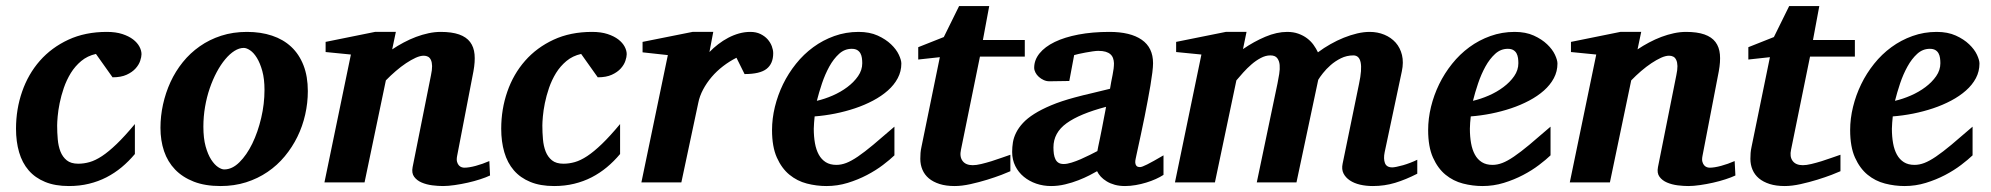

<svg xmlns="http://www.w3.org/2000/svg" viewBox="-20 -606 6615 638"><path d="M450.2 -425.8Q450.2 -417 445.8 -403.8Q441.4 -390.6 430.4 -378.4Q419.4 -366.2 400.9 -357.7Q382.3 -349.1 354 -349.1L298.8 -426.8Q270.5 -420.4 250 -403.3Q229.5 -386.2 215.3 -363.3Q201.2 -340.3 192.1 -314Q183.1 -287.6 178.2 -263.2Q173.3 -238.8 171.6 -219Q169.9 -199.2 169.9 -189Q169.9 -166 171.9 -143.3Q173.8 -120.6 180.9 -102.5Q188 -84.5 201.9 -73.2Q215.8 -62 240.2 -62Q258.8 -62 277.8 -67.4Q296.9 -72.8 319.1 -87.4Q341.3 -102.1 367.9 -127.7Q394.5 -153.3 428.2 -193.8V-94.2Q407.7 -69.8 384.3 -50.3Q360.8 -30.8 333.7 -16.8Q306.6 -2.9 275.6 4.6Q244.6 12.2 209 12.2Q163.1 12.2 129.9 -1.5Q96.7 -15.1 75.2 -40Q53.7 -64.9 43.5 -100.1Q33.2 -135.3 33.2 -178.2Q33.2 -243.2 53.5 -301.5Q73.7 -359.9 112.5 -404.1Q151.4 -448.2 207.3 -474.1Q263.2 -500 335 -500Q364.7 -500 386.5 -492.9Q408.2 -485.8 422.4 -474.9Q436.5 -463.9 443.4 -450.9Q450.2 -438 450.2 -425.8Z M858.9 -307.1Q858.9 -343.8 851.6 -370.1Q844.2 -396.5 833.7 -413.6Q823.2 -430.7 811.3 -438.7Q799.3 -446.8 790 -446.8Q774.9 -446.8 759 -436.8Q743.2 -426.8 728.3 -408.9Q713.4 -391.1 700.2 -366.5Q687 -341.8 677 -312.7Q667 -283.7 661.4 -251.2Q655.8 -218.8 655.8 -185.1Q655.8 -146.5 663.3 -119.4Q670.9 -92.3 681.9 -75.4Q692.9 -58.6 704.6 -50.8Q716.3 -43 725.1 -43Q751.5 -43 775.6 -66.9Q799.8 -90.8 818.4 -128.9Q836.9 -167 847.9 -213.9Q858.9 -260.7 858.9 -307.1ZM1002.9 -303.2Q1002.9 -263.7 994.1 -225.1Q985.4 -186.5 968.3 -151.6Q951.2 -116.7 926.3 -86.7Q901.4 -56.6 869.1 -34.7Q836.9 -12.7 797.6 -0.2Q758.3 12.2 712.9 12.2Q661.6 12.2 624 -2.4Q586.4 -17.1 561.8 -42.7Q537.1 -68.4 525.1 -103.8Q513.2 -139.2 513.2 -181.2Q513.2 -220.2 521.7 -259Q530.3 -297.9 546.6 -333.5Q563 -369.1 587.4 -399.4Q611.8 -429.7 643.8 -452.1Q675.8 -474.6 715.1 -487.3Q754.4 -500 800.8 -500Q846.7 -500 884 -487.5Q921.4 -475.1 947.8 -450.4Q974.1 -425.8 988.5 -388.9Q1002.9 -352.1 1002.9 -303.2Z M1608.4 -22.9Q1595.2 -16.6 1575.7 -10.3Q1556.2 -3.9 1534.4 1Q1512.7 5.9 1491 9Q1469.2 12.2 1452.1 12.2Q1435.5 12.2 1416.3 9.8Q1397 7.3 1381.1 0.5Q1365.2 -6.3 1356.2 -18.6Q1347.2 -30.8 1351.1 -50.8L1412.1 -356Q1416 -374 1415.8 -386.5Q1415.5 -398.9 1411.9 -406.7Q1408.2 -414.6 1402.1 -417.7Q1396 -420.9 1388.2 -420.9Q1376.5 -420.9 1361.3 -414.1Q1346.2 -407.2 1329.3 -396Q1312.5 -384.8 1295.2 -369.9Q1277.8 -355 1262.2 -338.9L1191.4 0H1058.1L1146 -424.8L1062 -433.1V-466.8L1226.1 -500H1295.4L1283.2 -441.9Q1301.3 -454.1 1321.5 -464.8Q1341.8 -475.6 1362.5 -483.4Q1383.3 -491.2 1404.1 -495.6Q1424.8 -500 1444.3 -500Q1481.4 -500 1505.6 -491.5Q1529.8 -482.9 1542.2 -466.3Q1554.7 -449.7 1556.9 -425.3Q1559.1 -400.9 1553.2 -369.1L1499 -87.9Q1496.6 -75.7 1498.8 -68.1Q1501 -60.5 1505.1 -56.2Q1509.3 -51.8 1514.2 -50.3Q1519 -48.8 1522.9 -48.8Q1538.6 -48.8 1561 -54.9Q1583.5 -61 1606 -70.8Z M2062.5 -425.8Q2062.5 -417 2058.1 -403.8Q2053.7 -390.6 2042.7 -378.4Q2031.7 -366.2 2013.2 -357.7Q1994.6 -349.1 1966.3 -349.1L1911.1 -426.8Q1882.8 -420.4 1862.3 -403.3Q1841.8 -386.2 1827.6 -363.3Q1813.5 -340.3 1804.4 -314Q1795.4 -287.6 1790.5 -263.2Q1785.6 -238.8 1783.9 -219Q1782.2 -199.2 1782.2 -189Q1782.2 -166 1784.2 -143.3Q1786.1 -120.6 1793.2 -102.5Q1800.3 -84.5 1814.2 -73.2Q1828.1 -62 1852.5 -62Q1871.1 -62 1890.1 -67.4Q1909.2 -72.8 1931.4 -87.4Q1953.6 -102.1 1980.2 -127.7Q2006.8 -153.3 2040.5 -193.8V-94.2Q2020 -69.8 1996.6 -50.3Q1973.1 -30.8 1946 -16.8Q1918.9 -2.9 1887.9 4.6Q1856.9 12.2 1821.3 12.2Q1775.4 12.2 1742.2 -1.5Q1709 -15.1 1687.5 -40Q1666 -64.9 1655.8 -100.1Q1645.5 -135.3 1645.5 -178.2Q1645.5 -243.2 1665.8 -301.5Q1686 -359.9 1724.9 -404.1Q1763.7 -448.2 1819.6 -474.1Q1875.5 -500 1947.3 -500Q1977.1 -500 1998.8 -492.9Q2020.5 -485.8 2034.7 -474.9Q2048.8 -463.9 2055.7 -450.9Q2062.5 -438 2062.5 -425.8Z M2549.3 -429.2Q2549.3 -394.5 2527.3 -377.2Q2505.4 -359.9 2454.1 -359.9L2427.2 -414.1Q2403.8 -402.3 2382.6 -386Q2361.3 -369.6 2344.7 -350.1Q2328.1 -330.6 2316.4 -308.6Q2304.7 -286.6 2300.3 -264.2L2244.1 0H2111.3L2199.2 -422.9L2115.2 -432.1V-466.8L2281.2 -500H2350.1L2337.4 -433.1Q2350.6 -446.8 2366.5 -459Q2382.3 -471.2 2399.9 -480.5Q2417.5 -489.7 2436 -494.9Q2454.6 -500 2473.1 -500Q2492.7 -500 2507.1 -492.9Q2521.5 -485.8 2530.8 -475.3Q2540 -464.8 2544.7 -452.4Q2549.3 -439.9 2549.3 -429.2Z M2845.2 -396Q2845.2 -404.8 2844 -413.3Q2842.8 -421.9 2839.1 -428.7Q2835.4 -435.5 2828.4 -439.7Q2821.3 -443.8 2810.1 -443.8Q2786.6 -443.8 2768.3 -427.2Q2750 -410.6 2735.8 -385Q2721.7 -359.4 2711.4 -328.9Q2701.2 -298.3 2694.3 -271Q2720.2 -276.9 2747.1 -288.6Q2773.9 -300.3 2795.7 -316.7Q2817.4 -333 2831.3 -353Q2845.2 -373 2845.2 -396ZM2975.1 -395Q2975.1 -368.7 2963.1 -346.2Q2951.2 -323.7 2930.2 -305.2Q2909.2 -286.6 2881.1 -271.7Q2853 -256.8 2821 -246.1Q2789.1 -235.4 2754.6 -228.5Q2720.2 -221.7 2687 -219.2Q2686 -210 2685.1 -198.2Q2684.1 -186.5 2684.1 -178.2Q2684.1 -152.3 2688 -130.4Q2691.9 -108.4 2700.7 -92.3Q2709.5 -76.2 2723.9 -67.1Q2738.3 -58.1 2759.3 -58.1Q2775.4 -58.1 2792 -64.5Q2808.6 -70.8 2830.6 -85.7Q2852.5 -100.6 2881.8 -125Q2911.1 -149.4 2952.1 -185.1V-89.8Q2937.5 -75.7 2914.1 -57.9Q2890.6 -40 2860.8 -24.4Q2831.1 -8.8 2796.9 1.7Q2762.7 12.2 2726.1 12.2Q2693.4 12.2 2661.1 3.9Q2628.9 -4.4 2603.3 -25.4Q2577.6 -46.4 2561.5 -82.3Q2545.4 -118.2 2545.4 -173.8Q2545.4 -211.9 2554.9 -251Q2564.5 -290 2582 -326.2Q2599.6 -362.3 2625 -394Q2650.4 -425.8 2682.4 -449.2Q2714.4 -472.7 2752.4 -486.3Q2790.5 -500 2833 -500Q2869.6 -500 2896.5 -487.8Q2923.3 -475.6 2940.9 -458.7Q2958.5 -441.9 2966.8 -424.1Q2975.1 -406.2 2975.1 -395Z M3236.3 -418 3173.3 -108.9Q3168 -85.4 3178.5 -71.3Q3189 -57.1 3212.4 -57.1Q3224.1 -57.1 3240.5 -61Q3256.8 -64.9 3274.4 -70.3Q3292 -75.7 3308.6 -81.8Q3325.2 -87.9 3337.4 -91.8V-37.1Q3329.1 -33.2 3308.1 -25.1Q3287.1 -17.1 3260.3 -8.8Q3233.4 -0.5 3204.6 5.9Q3175.8 12.2 3152.3 12.2Q3123.5 12.2 3102.1 5.4Q3080.6 -1.5 3066.4 -13.4Q3052.2 -25.4 3045.2 -42Q3038.1 -58.6 3038.1 -78.1Q3038.1 -87.9 3038.8 -97.7Q3039.6 -107.4 3042 -118.2L3103 -416L3031.2 -408.2V-449.2L3116.2 -482.9L3167 -585.9H3267.1L3246.1 -473.1H3385.3V-418Z M3655.3 -251Q3567.9 -228 3524.2 -196.5Q3480.5 -165 3480.5 -116.2Q3480.5 -104.5 3481.9 -94.5Q3483.4 -84.5 3487.1 -76.9Q3490.7 -69.3 3497.3 -65.2Q3503.9 -61 3514.6 -61Q3525.9 -61 3540.8 -65.7Q3555.7 -70.3 3571.3 -77.1Q3586.9 -84 3601.6 -91.3Q3616.2 -98.6 3626.5 -104Q3627 -107.4 3629.4 -119.4Q3631.8 -131.3 3635.3 -147.5Q3638.7 -163.6 3642.1 -181.4Q3645.5 -199.2 3648.4 -214.4Q3651.4 -229.5 3653.3 -239.7Q3655.3 -250 3655.3 -251ZM3846.2 -24.9Q3835 -17.6 3820.3 -11Q3805.7 -4.4 3788.8 0.7Q3772 5.9 3753.9 9Q3735.8 12.2 3718.3 12.2Q3699.7 12.2 3684.6 8.1Q3669.4 3.9 3657.7 -3.2Q3646 -10.3 3637.9 -19Q3629.9 -27.8 3625.5 -37.1Q3616.2 -31.7 3600.1 -23.4Q3584 -15.1 3563.5 -7.1Q3543 1 3519.5 6.6Q3496.1 12.2 3472.7 12.2Q3446.8 12.2 3423.3 4.2Q3399.9 -3.9 3382.1 -18.6Q3364.3 -33.2 3353.8 -54.2Q3343.3 -75.2 3343.3 -101.1Q3343.3 -117.2 3345.9 -133.3Q3348.6 -149.4 3356.7 -165.5Q3364.7 -181.6 3379.2 -197.3Q3393.6 -212.9 3416.7 -227.5Q3439.9 -242.2 3472.9 -256.1Q3505.9 -270 3551.3 -282.2Q3578.6 -289.6 3608.4 -296.4Q3638.2 -303.2 3668.5 -311Q3672.4 -335 3677 -356.9Q3681.6 -378.9 3681.6 -396Q3681.2 -405.3 3678.5 -412.8Q3675.8 -420.4 3669.7 -425.8Q3663.6 -431.2 3653.8 -434.1Q3644 -437 3629.4 -437Q3622.6 -437 3610.8 -435.3Q3599.1 -433.6 3587.2 -431.4Q3575.2 -429.2 3564.5 -426.8Q3553.7 -424.3 3549.3 -422.9L3533.2 -336.9L3467.3 -335.9Q3457 -335.9 3448 -340.1Q3439 -344.2 3431.9 -350.6Q3424.8 -356.9 3420.7 -365Q3416.5 -373 3416.5 -380.9Q3416.5 -406.7 3434.3 -428.7Q3452.1 -450.7 3484.9 -466.6Q3517.6 -482.4 3563.7 -491.2Q3609.9 -500 3666.5 -500Q3736.3 -500 3773.9 -473.9Q3811.5 -447.8 3811.5 -396Q3811.5 -384.3 3809.1 -364.7Q3806.6 -345.2 3802.7 -321.5Q3798.8 -297.9 3793.7 -271.5Q3788.6 -245.1 3783.7 -219.7Q3771.5 -159.7 3756.3 -90.8Q3755.4 -85.4 3753.7 -78.4Q3752 -71.3 3752.4 -65.2Q3752.9 -59.1 3756.3 -54.9Q3759.8 -50.8 3768.6 -50.8Q3774.4 -50.8 3792 -59.6Q3809.6 -68.4 3846.2 -89.8Z M4689.5 -28.8Q4651.4 -9.3 4616 1.5Q4580.6 12.2 4542 12.2Q4519 12.2 4499.3 7.6Q4479.5 2.9 4465.3 -6.6Q4451.2 -16.1 4444.3 -29.8Q4437.5 -43.5 4441.4 -62L4496.1 -328.1Q4516.1 -421.9 4477.1 -421.9Q4455.1 -421.9 4435.8 -412.4Q4416.5 -402.8 4401.6 -389.6Q4386.7 -376.5 4376 -362.8Q4365.2 -349.1 4360.4 -340.8L4288.1 0H4156.2L4225.1 -329.1Q4228 -343.8 4230.7 -360.1Q4233.4 -376.5 4232.2 -390.1Q4231 -403.8 4224.1 -412.8Q4217.3 -421.9 4201.2 -421.9Q4185.5 -421.9 4169.4 -413.3Q4153.3 -404.8 4138.7 -392.1Q4124 -379.4 4111.1 -365Q4098.1 -350.6 4088.4 -338.9L4017.1 0H3884.3L3972.2 -424.8L3888.2 -433.1V-466.8L4053.2 -500H4122.1L4110.4 -442.9Q4146.5 -467.8 4184.6 -483.9Q4222.7 -500 4257.3 -500Q4277.8 -500 4294.2 -494.1Q4310.5 -488.3 4323.2 -478.8Q4335.9 -469.2 4344.7 -457Q4353.5 -444.8 4359.4 -432.1Q4378.9 -446.8 4400.9 -459.2Q4422.9 -471.7 4445.3 -480.7Q4467.8 -489.7 4489.7 -494.9Q4511.7 -500 4531.2 -500Q4557.6 -500 4580.1 -490.7Q4602.5 -481.4 4617.7 -464.4Q4632.8 -447.3 4638.7 -423.1Q4644.5 -398.9 4638.2 -369.1L4581.1 -100.1Q4576.7 -78.6 4582 -64.2Q4587.4 -49.8 4606.4 -49.8Q4611.3 -49.8 4621.1 -51.8Q4630.9 -53.7 4642.6 -57.1Q4654.3 -60.5 4666.5 -65.2Q4678.7 -69.8 4689.5 -75.2Z M5025.4 -396Q5025.4 -404.8 5024.2 -413.3Q5022.9 -421.9 5019.3 -428.7Q5015.6 -435.5 5008.5 -439.7Q5001.5 -443.8 4990.2 -443.8Q4966.8 -443.8 4948.5 -427.2Q4930.2 -410.6 4916 -385Q4901.9 -359.4 4891.6 -328.9Q4881.3 -298.3 4874.5 -271Q4900.4 -276.9 4927.2 -288.6Q4954.1 -300.3 4975.8 -316.7Q4997.6 -333 5011.5 -353Q5025.4 -373 5025.4 -396ZM5155.3 -395Q5155.3 -368.7 5143.3 -346.2Q5131.3 -323.7 5110.4 -305.2Q5089.4 -286.6 5061.3 -271.7Q5033.2 -256.8 5001.2 -246.1Q4969.2 -235.4 4934.8 -228.5Q4900.4 -221.7 4867.2 -219.2Q4866.2 -210 4865.2 -198.2Q4864.3 -186.5 4864.3 -178.2Q4864.3 -152.3 4868.2 -130.4Q4872.1 -108.4 4880.9 -92.3Q4889.6 -76.2 4904.1 -67.1Q4918.5 -58.1 4939.5 -58.1Q4955.6 -58.1 4972.2 -64.5Q4988.8 -70.8 5010.7 -85.7Q5032.7 -100.6 5062 -125Q5091.3 -149.4 5132.3 -185.1V-89.8Q5117.7 -75.7 5094.2 -57.9Q5070.8 -40 5041 -24.4Q5011.2 -8.8 4977.1 1.7Q4942.9 12.2 4906.2 12.2Q4873.5 12.2 4841.3 3.9Q4809.1 -4.4 4783.4 -25.4Q4757.8 -46.4 4741.7 -82.3Q4725.6 -118.2 4725.6 -173.8Q4725.6 -211.9 4735.1 -251Q4744.6 -290 4762.2 -326.2Q4779.8 -362.3 4805.2 -394Q4830.6 -425.8 4862.5 -449.2Q4894.5 -472.7 4932.6 -486.3Q4970.7 -500 5013.2 -500Q5049.8 -500 5076.7 -487.8Q5103.5 -475.6 5121.1 -458.7Q5138.7 -441.9 5147 -424.1Q5155.3 -406.2 5155.3 -395Z M5746.6 -22.9Q5733.4 -16.6 5713.9 -10.3Q5694.3 -3.9 5672.6 1Q5650.9 5.9 5629.2 9Q5607.4 12.2 5590.3 12.2Q5573.7 12.2 5554.4 9.8Q5535.2 7.3 5519.3 0.5Q5503.4 -6.3 5494.4 -18.6Q5485.4 -30.8 5489.3 -50.8L5550.3 -356Q5554.2 -374 5554 -386.5Q5553.7 -398.9 5550 -406.7Q5546.4 -414.6 5540.3 -417.7Q5534.2 -420.9 5526.4 -420.9Q5514.6 -420.9 5499.5 -414.1Q5484.4 -407.2 5467.5 -396Q5450.7 -384.8 5433.3 -369.9Q5416 -355 5400.4 -338.9L5329.6 0H5196.3L5284.2 -424.8L5200.2 -433.1V-466.8L5364.3 -500H5433.6L5421.4 -441.9Q5439.5 -454.1 5459.7 -464.8Q5480 -475.6 5500.7 -483.4Q5521.5 -491.2 5542.2 -495.6Q5563 -500 5582.5 -500Q5619.6 -500 5643.8 -491.5Q5668 -482.9 5680.4 -466.3Q5692.9 -449.7 5695.1 -425.3Q5697.3 -400.9 5691.4 -369.1L5637.2 -87.9Q5634.8 -75.7 5637 -68.1Q5639.2 -60.5 5643.3 -56.2Q5647.5 -51.8 5652.3 -50.3Q5657.2 -48.8 5661.1 -48.8Q5676.8 -48.8 5699.2 -54.9Q5721.7 -61 5744.1 -70.8Z M5994.6 -418 5931.6 -108.9Q5926.3 -85.4 5936.8 -71.3Q5947.3 -57.1 5970.7 -57.1Q5982.4 -57.1 5998.8 -61Q6015.1 -64.9 6032.7 -70.3Q6050.3 -75.7 6066.9 -81.8Q6083.5 -87.9 6095.7 -91.8V-37.1Q6087.4 -33.2 6066.4 -25.1Q6045.4 -17.1 6018.6 -8.8Q5991.7 -0.5 5962.9 5.9Q5934.1 12.2 5910.6 12.2Q5881.8 12.2 5860.4 5.4Q5838.9 -1.5 5824.7 -13.4Q5810.5 -25.4 5803.5 -42Q5796.4 -58.6 5796.4 -78.1Q5796.4 -87.9 5797.1 -97.7Q5797.9 -107.4 5800.3 -118.2L5861.3 -416L5789.6 -408.2V-449.2L5874.5 -482.9L5925.3 -585.9H6025.4L6004.4 -473.1H6143.6V-418Z M6427.7 -396Q6427.7 -404.8 6426.5 -413.3Q6425.3 -421.9 6421.6 -428.7Q6418 -435.5 6410.9 -439.7Q6403.8 -443.8 6392.6 -443.8Q6369.1 -443.8 6350.8 -427.2Q6332.5 -410.6 6318.4 -385Q6304.2 -359.4 6293.9 -328.9Q6283.7 -298.3 6276.9 -271Q6302.7 -276.9 6329.6 -288.6Q6356.4 -300.3 6378.2 -316.7Q6399.9 -333 6413.8 -353Q6427.7 -373 6427.7 -396ZM6557.6 -395Q6557.6 -368.7 6545.7 -346.2Q6533.7 -323.7 6512.7 -305.2Q6491.7 -286.6 6463.6 -271.7Q6435.5 -256.8 6403.6 -246.1Q6371.6 -235.4 6337.2 -228.5Q6302.7 -221.7 6269.5 -219.2Q6268.6 -210 6267.6 -198.2Q6266.6 -186.5 6266.6 -178.2Q6266.6 -152.3 6270.5 -130.4Q6274.4 -108.4 6283.2 -92.3Q6292 -76.2 6306.4 -67.1Q6320.8 -58.1 6341.8 -58.1Q6357.9 -58.1 6374.5 -64.5Q6391.1 -70.8 6413.1 -85.7Q6435.1 -100.6 6464.4 -125Q6493.7 -149.4 6534.7 -185.1V-89.8Q6520 -75.7 6496.6 -57.9Q6473.1 -40 6443.4 -24.4Q6413.6 -8.8 6379.4 1.7Q6345.2 12.2 6308.6 12.2Q6275.9 12.2 6243.7 3.9Q6211.4 -4.4 6185.8 -25.4Q6160.2 -46.4 6144 -82.3Q6127.9 -118.2 6127.9 -173.8Q6127.9 -211.9 6137.5 -251Q6147 -290 6164.6 -326.2Q6182.1 -362.3 6207.5 -394Q6232.9 -425.8 6264.9 -449.2Q6296.9 -472.7 6335 -486.3Q6373 -500 6415.5 -500Q6452.1 -500 6479 -487.8Q6505.9 -475.6 6523.4 -458.7Q6541 -441.9 6549.3 -424.1Q6557.6 -406.2 6557.6 -395Z"/></svg>

Font: Charis SIL Phon
Style: Bold Italic
Weight: 700
Italic angle: -11°
Foundry: SIL International
Version: Version 5.000